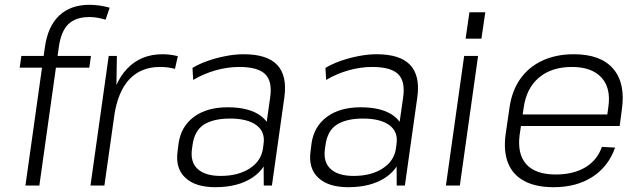

<svg xmlns="http://www.w3.org/2000/svg" viewBox="-20 -773 2675 800"><path d="M167 -576Q179 -663 226.5 -708Q274 -753 353 -753Q372 -753 394 -750Q416 -747 437 -741L420 -691Q403 -696 386.5 -699Q370 -702 353 -702Q295 -702 264.5 -672Q234 -642 225 -576L144 0H86ZM69 -540H359L352 -491H62Z M433 -540H467L464 -346L415 0H357ZM434 -305Q451 -424 508.5 -485.5Q566 -547 657 -547Q673 -547 689 -545Q705 -543 721 -539L709 -486Q682 -494 646 -494Q567 -494 518.5 -442Q470 -390 455 -285Z M1078 -173 1106 -369Q1115 -435 1084.5 -464.5Q1054 -494 977 -494Q928 -494 878.5 -480Q829 -466 785 -440L782 -490Q810 -507 846 -519.5Q882 -532 921 -539.5Q960 -547 995 -547Q1093 -547 1135 -502.5Q1177 -458 1165 -369L1113 0H1079ZM877 7Q794 7 752 -32.5Q710 -72 720 -143L724 -175Q734 -246 788 -286Q842 -326 929 -326Q1021 -326 1069.5 -288Q1118 -250 1108 -180L1103 -146Q1093 -74 1032.5 -33.5Q972 7 877 7ZM899 -40Q973 -40 1021 -71.5Q1069 -103 1076 -156L1078 -172Q1086 -223 1049 -251Q1012 -279 938 -279Q870 -279 830 -254Q790 -229 782 -167L780 -153Q772 -98 803.5 -69Q835 -40 899 -40Z M1632 -173 1660 -369Q1669 -435 1638.5 -464.5Q1608 -494 1531 -494Q1482 -494 1432.5 -480Q1383 -466 1339 -440L1336 -490Q1364 -507 1400 -519.5Q1436 -532 1475 -539.5Q1514 -547 1549 -547Q1647 -547 1689 -502.5Q1731 -458 1719 -369L1667 0H1633ZM1431 7Q1348 7 1306 -32.5Q1264 -72 1274 -143L1278 -175Q1288 -246 1342 -286Q1396 -326 1483 -326Q1575 -326 1623.5 -288Q1672 -250 1662 -180L1657 -146Q1647 -74 1586.5 -33.5Q1526 7 1431 7ZM1453 -40Q1527 -40 1575 -71.5Q1623 -103 1630 -156L1632 -172Q1640 -223 1603 -251Q1566 -279 1492 -279Q1424 -279 1384 -254Q1344 -229 1336 -167L1334 -153Q1326 -98 1357.5 -69Q1389 -40 1453 -40Z M1972 -540 1896 0H1838L1914 -540ZM2002 -722 1986 -612H1920L1936 -722Z M2287 7Q2213 7 2165 -18.5Q2117 -44 2097 -93.5Q2077 -143 2087 -215L2103 -325Q2113 -395 2148 -444.5Q2183 -494 2240 -520.5Q2297 -547 2371 -547Q2483 -547 2535 -486.5Q2587 -426 2571 -316L2562 -248H2139L2146 -296H2521L2508 -277L2515 -329Q2526 -407 2485.5 -450.5Q2445 -494 2363 -494Q2278 -494 2225.5 -449.5Q2173 -405 2162 -324L2145 -210Q2135 -130 2173.5 -88Q2212 -46 2295 -46Q2369 -46 2418.5 -75.5Q2468 -105 2488 -161L2543 -158Q2515 -79 2448.5 -36Q2382 7 2287 7Z"/></svg>

Font: Pathway Extreme 8pt Thin 12pt
Style: Italic
Weight: 100
Italic angle: -8°
Version: Version 1.001;gftools[0.9.26]